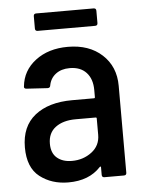

<svg xmlns="http://www.w3.org/2000/svg" viewBox="-50 -698 566 746"><g transform="rotate(-5 233.0 -324.5)"><path d="M414 -349V-10Q414 0 404 0H328Q318 0 318 -10V-40Q318 -42 316.5 -42.5Q315 -43 313 -41Q268 8 187 8Q122 8 76 -27.5Q30 -63 30 -142Q30 -224 83.5 -266.5Q137 -309 229 -309H314Q318 -309 318 -313V-341Q318 -384 295 -409Q272 -434 230 -434Q197 -434 175.5 -417.5Q154 -401 149 -373Q148 -364 138 -364L56 -369Q52 -369 49 -371.5Q46 -374 47 -378Q53 -440 103.5 -478.5Q154 -517 230 -517Q313 -517 363.5 -470.5Q414 -424 414 -349ZM318 -166V-230Q318 -234 314 -234H236Q187 -234 157.5 -212Q128 -190 128 -148Q128 -111 150 -92.5Q172 -74 208 -74Q252 -74 285 -99Q318 -124 318 -166ZM119 -657H343Q353 -657 353 -647V-599Q353 -589 343 -589H119Q109 -589 109 -599V-647Q109 -657 119 -657Z"/></g></svg>

Font: Barlow Semi Condensed Medium
Style: Regular
Weight: 500
Width: 4
Designer: Jeremy Tribby
Foundry: Tribby Type
Version: Version 1.422; ttfautohint (v1.8)